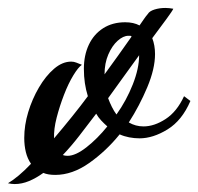

<svg xmlns="http://www.w3.org/2000/svg" viewBox="-72 -408 499 483"><path d="M67 32Q49 32 37 27Q19 40 1 47.5Q-17 55 -35 55Q-39 55 -43 54.5Q-47 54 -52 53Q-40 46 -25 33.5Q-10 21 6 4Q-3 -9 -7 -25.5Q-11 -42 -11 -61Q-11 -93 -1 -126Q9 -159 26 -188Q43 -217 64 -235Q85 -253 107 -253Q114 -253 120 -250.5Q126 -248 134 -245Q125 -239 112.5 -218.5Q100 -198 89 -169.5Q78 -141 70.5 -112Q63 -83 64 -60Q87 -87 109.5 -115Q132 -143 149 -166Q144 -182 141.5 -199Q139 -216 139 -235Q139 -269 151.5 -295.5Q164 -322 187.5 -337Q211 -352 243 -352Q264 -352 279 -344Q284 -351 289 -358.5Q294 -366 300 -373Q304 -380 316.5 -384Q329 -388 344 -388Q348 -388 353.5 -387.5Q359 -387 364 -386Q362 -381 347 -360.5Q332 -340 311 -312Q318 -294 318 -272Q318 -235 298.5 -188.5Q279 -142 252 -100Q269 -90 289 -90Q316 -90 344.5 -108.5Q373 -127 391 -166L407 -154Q386 -105 349.5 -82.5Q313 -60 279 -60Q266 -60 253 -62.5Q240 -65 229 -70Q195 -28 152.5 2Q110 32 67 32ZM198 -90Q190 -97 182.5 -105Q175 -113 170 -122Q148 -93 127.5 -66.5Q107 -40 86 -18Q91 -16 98 -16Q118 -16 145.5 -37.5Q173 -59 198 -90ZM221 -120Q246 -155 262 -195.5Q278 -236 278 -269Q258 -241 237.5 -213Q217 -185 200 -161Q204 -150 209.5 -139Q215 -128 221 -120ZM259 -316Q258 -318 255.5 -318Q253 -318 251 -318Q238 -318 224 -305.5Q210 -293 200.5 -271Q191 -249 191 -221Q208 -244 225 -268Q242 -292 259 -316Z"/></svg>

Font: Dancing Script SemiBold
Style: Regular
Weight: 600
Designer: Pablo Impallari
Foundry: Pablo Impallari
Version: Version 2.001